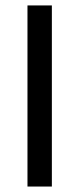

<svg xmlns="http://www.w3.org/2000/svg" viewBox="-20 -683 290 703"><path d="M80.6 0H169.9V-663.1H80.6Z"/></svg>

Font: Basic
Style: Regular
Weight: 400
Designer: Magnus Gaarde
Foundry: Magnus Gaarde
Version: Version 1.001